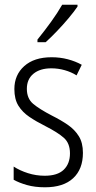

<svg xmlns="http://www.w3.org/2000/svg" viewBox="-20 -785 408 815"><path d="M332 -136Q332 -67 290.5 -28.5Q249 10 171 10Q128 10 94.5 0.5Q61 -9 38 -22V-78Q64 -61 98.5 -50Q133 -39 170 -39Q224 -39 250.5 -64.5Q277 -90 277 -134Q277 -177 251 -200Q225 -223 172 -250Q134 -269 104.5 -289Q75 -309 58 -336.5Q41 -364 41 -407Q41 -467 83 -504.5Q125 -542 199 -542Q235 -542 267.5 -533.5Q300 -525 327 -510L305 -465Q283 -479 255 -487Q227 -495 198 -495Q150 -495 122 -472Q94 -449 94 -408Q94 -367 120.5 -344.5Q147 -322 201 -294Q239 -275 268 -255Q297 -235 314.5 -207Q332 -179 332 -136ZM309 -757Q294 -735 270.5 -707Q247 -679 221 -652Q195 -625 174 -606H139V-617Q169 -654 196.5 -692Q224 -730 244 -765H309Z"/></svg>

Font: Noto Sans Lao UI Cond Light
Style: Regular
Weight: 300
Width: 3
Designer: Monotype Design Team
Foundry: Monotype Imaging Inc.
Version: Version 2.000; ttfautohint (v1.8.4.7-5d5b)